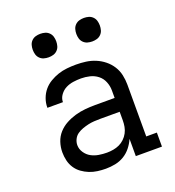

<svg xmlns="http://www.w3.org/2000/svg" viewBox="-134 -838 868 952"><g transform="rotate(-20 300.0 -362.0)"><path d="M263 8Q241 8 219 5Q197 2 177 -6Q157 -14 139 -27Q121 -40 109 -58.5Q97 -77 92 -98.5Q87 -120 87 -142Q87 -169 95.5 -195Q104 -221 122 -241Q140 -261 164 -274Q188 -287 214 -294.5Q240 -302 267 -304.5Q294 -307 320 -307H423V-347Q423 -370 414 -392.5Q405 -415 386.5 -429.5Q368 -444 345 -449.5Q322 -455 299 -455Q278 -455 257.5 -452Q237 -449 219 -440Q201 -431 188 -413.5Q175 -396 175 -376V-375H93V-377Q93 -401 101.5 -424Q110 -447 125 -465Q140 -483 161 -495.5Q182 -508 204.5 -515.5Q227 -523 251 -525.5Q275 -528 299 -528Q325 -528 351 -524.5Q377 -521 401 -511Q425 -501 445.5 -484.5Q466 -468 480 -446Q494 -424 499.5 -398.5Q505 -373 505 -347V-74H561V0H423V-91Q413 -68 397 -48Q381 -28 359.5 -15Q338 -2 313 3Q288 8 263 8ZM295 -65Q312 -65 329 -68Q346 -71 361 -78Q376 -85 388.5 -97Q401 -109 409 -124Q417 -139 420 -155.5Q423 -172 423 -189V-234H321Q304 -234 288 -233Q272 -232 256.5 -228.5Q241 -225 225.5 -219.5Q210 -214 197 -205Q184 -196 176.5 -181Q169 -166 169 -150Q169 -129 181.5 -110.5Q194 -92 212.5 -82Q231 -72 252.5 -68.5Q274 -65 295 -65ZM415 -608Q402 -608 390 -611.5Q378 -615 369 -624Q360 -633 356.5 -645Q353 -657 353 -670Q353 -683 356.5 -695Q360 -707 369 -716Q378 -725 390 -728.5Q402 -732 415 -732Q428 -732 440 -728.5Q452 -725 461 -716Q470 -707 473.5 -695Q477 -683 477 -670Q477 -657 473.5 -645Q470 -633 461 -624Q452 -615 440 -611.5Q428 -608 415 -608ZM185 -608Q172 -608 160 -611.5Q148 -615 139 -624Q130 -633 126.5 -645Q123 -657 123 -670Q123 -683 126.5 -695Q130 -707 139 -716Q148 -725 160 -728.5Q172 -732 185 -732Q198 -732 210 -728.5Q222 -725 231 -716Q240 -707 243.5 -695Q247 -683 247 -670Q247 -657 243.5 -645Q240 -633 231 -624Q222 -615 210 -611.5Q198 -608 185 -608Z"/></g></svg>

Font: Iosevka Etoile
Style: Regular
Weight: 400
Designer: Belleve Invis
Foundry: Belleve Invis
Version: Version 33.2.4